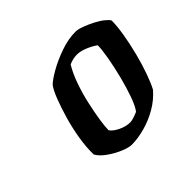

<svg xmlns="http://www.w3.org/2000/svg" viewBox="-111 -903 681 681"><g transform="rotate(-45 229.0 -562.5)"><path d="M197 -350Q183 -350 158.5 -360Q134 -370 110.5 -386.5Q87 -403 77 -421Q76 -457 83 -499.5Q90 -542 101.5 -581.5Q113 -621 125 -652Q137 -683 148 -698Q159 -710 191 -728.5Q223 -747 263 -761Q303 -775 339 -775Q351 -775 370 -768Q389 -761 408.5 -751Q428 -741 441.5 -730Q455 -719 458 -712Q458 -685 451.5 -646Q445 -607 434.5 -566Q424 -525 411.5 -490Q399 -455 388 -435Q364 -407 331 -388Q298 -369 262.5 -359.5Q227 -350 197 -350ZM249 -410Q257 -410 269 -414Q281 -418 290 -422Q302 -437 314.5 -472Q327 -507 337.5 -548.5Q348 -590 354.5 -627.5Q361 -665 361 -685Q346 -696 324.5 -705Q303 -714 285 -714Q266 -714 245 -705Q228 -677 215 -640Q202 -603 193.5 -565Q185 -527 180 -495Q175 -463 175 -445Q183 -432 205.5 -421Q228 -410 249 -410Z"/></g></svg>

Font: Texturina 72pt 72pt Regular
Style: Bold Italic
Weight: 700
Italic angle: -11°
Designer: Guillermo Torres Carreño
Foundry: Omnibus-Type
Version: Version 1.002; ttfautohint (v1.8.3)